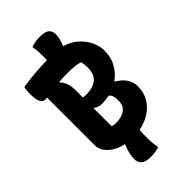

<svg xmlns="http://www.w3.org/2000/svg" viewBox="-305 -945 1209 1209"><g transform="rotate(-45 300.0 -340.0)"><path d="M189 109Q189 89 194.5 63.5Q200 38 215 3Q148 -12 109 -51Q75 -85 75 -125V-552Q64 -550 59 -550Q15 -550 15 -643Q15 -675 21 -700Q72 -708 128.5 -713Q185 -718 241 -719Q242 -736 242 -753Q242 -800 235 -842Q254 -848 272.5 -851.5Q291 -855 313 -855Q357 -855 376.5 -840.5Q396 -826 396 -792Q396 -774 390.5 -752.5Q385 -731 375 -709Q430 -693 466.5 -659.5Q503 -626 521.5 -585.5Q540 -545 540 -508V-501Q540 -446 515.5 -401Q491 -356 449 -326V-320Q485 -301 507.5 -269Q530 -237 530 -202V-198Q530 -143 505.5 -101.5Q481 -60 438.5 -33Q396 -6 343 4Q342 24 341.5 42Q341 60 341 77Q341 100 343 121Q345 142 349 165Q334 169 315.5 172Q297 175 270 175Q189 175 189 109ZM235 -455V-393Q245 -390 266 -390Q322 -390 356 -417Q390 -444 390 -501V-509Q390 -537 383 -558Q346 -570 274 -570Q255 -570 236.5 -569Q218 -568 201 -567L199 -561Q235 -528 235 -455ZM235 -136Q243 -133 251.5 -132Q260 -131 269 -131Q320 -131 350 -153Q380 -175 380 -220V-228Q380 -244 376 -258.5Q372 -273 359 -286Q327 -279 293 -279Q258 -279 241 -296H235Z"/></g></svg>

Font: Recursive Mn Csl St XBd
Style: Regular
Weight: 800
Monospace: yes
Version: Version 1.079;hotconv 1.0.112;makeotfexe 2.5.65598; ttfautoh